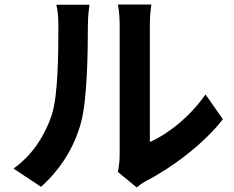

<svg xmlns="http://www.w3.org/2000/svg" viewBox="-20 -785 1040 852"><path d="M503 -22 587 47C596 39 608 29 630 17C742 -40 886 -148 969 -256L892 -366C825 -269 726 -190 645 -155V-678C645 -723 651 -762 652 -765H503C504 -762 511 -724 511 -679V-96C511 -69 507 -41 503 -22ZM40 -37 162 44C247 -32 310 -130 340 -243C367 -344 370 -555 370 -673C370 -715 376 -759 377 -764H230C236 -739 239 -712 239 -672C239 -551 238 -362 210 -276C182 -191 128 -99 40 -37Z"/></svg>

Font: Noto Sans HK
Style: Bold
Weight: 700
Designer: Ryoko NISHIZUKA 西塚涼子 (kana, bopomofo & ideographs); Paul D. Hunt (Latin, Greek & Cyrillic); Sandoll Communications 산돌커뮤니
Foundry: Adobe
Version: Version 2.002;hotconv 1.0.116;makeotfexe 2.5.65601